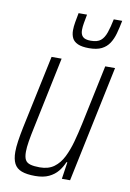

<svg xmlns="http://www.w3.org/2000/svg" viewBox="-83 -768 561 828"><g transform="rotate(10 197.5 -354.0)"><path d="M130 8Q93 8 70.5 -0.5Q48 -9 38 -28.5Q28 -48 28 -80Q28 -100 32 -127.5Q36 -155 43 -189L111 -510H155L90 -199Q82 -162 77.5 -134.5Q73 -107 73 -88Q73 -65 79.5 -53Q86 -41 102 -36.5Q118 -32 143 -32Q181 -32 205.5 -50Q230 -68 245.5 -99Q261 -130 271.5 -168.5Q282 -207 291 -249L346 -510H389L282 0H246L257 -74H253Q244 -52 229 -33.5Q214 -15 190 -3.5Q166 8 130 8ZM263 -575Q232 -575 214 -583Q196 -591 189 -605.5Q182 -620 182 -639Q182 -656 185.5 -675.5Q189 -695 193 -716H230Q226 -695 223 -678Q220 -661 220 -647Q220 -628 230 -618Q240 -608 265 -608Q294 -608 308.5 -620Q323 -632 331.5 -656.5Q340 -681 347 -716H384Q378 -685 371 -659.5Q364 -634 351.5 -615Q339 -596 318 -585.5Q297 -575 263 -575Z"/></g></svg>

Font: Saira Condensed ExtraLight
Style: Italic
Weight: 250
Width: 3
Italic angle: -12°
Designer: Hector Gatti with collaboration of the Omnibus-Type team
Foundry: Omnibus-Type
Version: Version 1.101